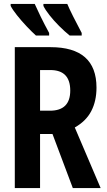

<svg xmlns="http://www.w3.org/2000/svg" viewBox="-20 -953 540 973"><path d="M55 0V-714H236Q469 -714 469 -509Q469 -441 442.5 -390Q416 -339 359 -307L490 0H349L246 -274H183V0ZM233 -392Q336 -392 336 -494Q336 -598 235 -598H183V-392ZM333 -773Q307 -794 279.5 -821.5Q252 -849 230.5 -876.5Q209 -904 200 -923V-933H321Q330 -911 350 -871Q370 -831 394 -786V-773ZM162 -773Q142 -791 115 -819.5Q88 -848 65.5 -876.5Q43 -905 34 -923V-933H156Q168 -906 186 -869Q204 -832 229 -786V-773Z"/></svg>

Font: Noto Sans Mono ExtraCondensed
Style: Bold
Weight: 700
Width: 2
Designer: Monotype Design Team
Foundry: Monotype Imaging Inc.
Version: Version 2.014